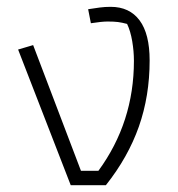

<svg xmlns="http://www.w3.org/2000/svg" viewBox="-20 -542 521 562"><path d="M33 -397 77 -410 217 -42H268Q372 -184 372 -364Q372 -392 367 -421.5Q362 -451 352 -472Q337 -476 325.5 -477.5Q314 -479 295 -479Q278 -479 246 -474L238 -515Q257 -518 272 -520Q287 -522 304 -522Q359 -522 388.5 -482.5Q418 -443 418 -365Q418 -261 386.5 -171.5Q355 -82 290 0H187Z"/></svg>

Font: Athiti Light
Style: Regular
Weight: 300
Designer: CadsonDemak Team
Foundry: CadsonDemak
Version: Version 1.033